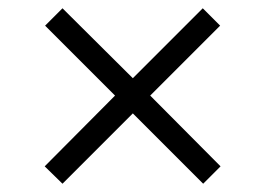

<svg xmlns="http://www.w3.org/2000/svg" viewBox="-20 -444 641 464"><path d="M301 -170 471 0 513 -42 343 -213 512 -382 470 -424 301 -255 131 -424 89 -382 258 -213 88 -42 131 0Z"/></svg>

Font: Plus Jakarta Sans Light
Style: Regular
Weight: 300
Designer: Gumpita Rahayu
Foundry: Tokotype
Version: Version 2.071;gftools[0.9.30]